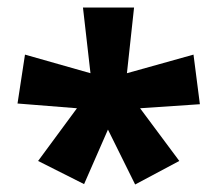

<svg xmlns="http://www.w3.org/2000/svg" viewBox="-20 -780 581 514"><path d="M202.1 -759.8 222.2 -584 46.9 -633.8 26.9 -502.9 186 -490.2 82 -349.1 205.1 -287.1 269 -433.1 341.8 -286.1 460 -349.1 355 -490.2 515.1 -501 498 -633.8 319.8 -584 338.9 -759.8Z"/></svg>

Font: Noto Reveo Sans
Style: Regular
Weight: 800
Designer: Monotype Design Team
Foundry: Monotype Imaging Inc.
Version: Version 2.007